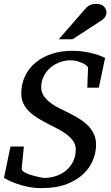

<svg xmlns="http://www.w3.org/2000/svg" viewBox="-25 -947 566 983"><path d="M481 -498H421.9L425.8 -599.1Q425.8 -604 418.5 -610.6Q411.1 -617.2 398.7 -623.3Q386.2 -629.4 370.1 -633.8Q354 -638.2 335.9 -638.2Q307.1 -638.2 280 -627.9Q252.9 -617.7 231.9 -599.4Q210.9 -581.1 198.5 -555.9Q186 -530.8 186 -501Q186 -474.1 200.7 -453.9Q215.3 -433.6 236.8 -418Q258.3 -402.3 282.7 -390.6Q307.1 -378.9 327.1 -369.1Q353.5 -355.5 378.7 -340.3Q403.8 -325.2 423.3 -306.2Q442.9 -287.1 454.8 -262.5Q466.8 -237.8 466.8 -205.1Q466.8 -168.9 451.9 -129.9Q437 -90.8 403.8 -58.3Q370.6 -25.9 317.6 -4.9Q264.6 16.1 188 16.1Q149.4 16.1 116.5 9Q83.5 2 58.3 -7.1Q33.2 -16.1 16.8 -24.7Q0.5 -33.2 -4.9 -36.1L28.8 -196.8H97.2L85.9 -82Q85.4 -76.2 92.8 -70.3Q100.1 -64.5 111.8 -59.3Q123.5 -54.2 137.7 -50Q151.9 -45.9 164.8 -42.7Q177.7 -39.6 187.7 -37.8Q197.8 -36.1 201.2 -36.1Q233.4 -36.1 262.7 -46.1Q292 -56.2 314.2 -75Q336.4 -93.8 349.6 -120.8Q362.8 -147.9 362.8 -182.1Q362.8 -207.5 347.9 -227.3Q333 -247.1 311.3 -262.7Q289.6 -278.3 265.1 -290.3Q240.7 -302.2 222.2 -312Q195.8 -325.7 170.9 -340.6Q146 -355.5 126.7 -373.8Q107.4 -392.1 95.7 -415Q84 -438 84 -467.8Q84 -517.6 103.5 -558.1Q123 -598.6 158 -627.2Q192.9 -655.8 240.5 -671.4Q288.1 -687 344.2 -687Q377.9 -687 406.7 -682.4Q435.5 -677.7 457.5 -671.4Q479.5 -665 493.9 -659.2Q508.3 -653.3 513.2 -650.9ZM520 -884.3Q520 -870.1 513.7 -860.6Q507.3 -851.1 496.1 -843.3L346.2 -746.1H275.9L412.1 -902.3Q417 -908.2 422.4 -912.6Q427.7 -917 434.3 -920.4Q440.9 -923.8 449.5 -925.5Q458 -927.2 469.2 -927.2Q482.4 -927.2 491.9 -923.3Q501.5 -919.4 507.6 -913.3Q513.7 -907.2 516.8 -899.4Q520 -891.6 520 -884.3Z"/></svg>

Font: Charis SIL
Style: Italic
Weight: 400
Italic angle: -11°
Foundry: SIL International
Version: Version 4.112